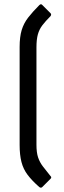

<svg xmlns="http://www.w3.org/2000/svg" viewBox="-20 -723 298 890"><path d="M162 144Q128 114 108 87.5Q88 61 79.5 28Q71 -5 71 -51V-505Q71 -552 80.5 -583.5Q90 -615 110.5 -641.5Q131 -668 162 -699Q170 -707 176 -700L214 -662Q220 -656 214 -648Q191 -625 176.5 -606Q162 -587 155.5 -563.5Q149 -540 149 -504V-52Q149 -16 156.5 6.5Q164 29 178.5 48Q193 67 214 93Q221 99 214 106L176 144Q170 150 162 144Z"/></svg>

Font: Sofia Sans Semi Condensed
Style: Regular
Weight: 400
Designer: Botio Nikoltchev, Ani Petrova
Foundry: lettersoup
Version: Version 4.100; ttfautohint (v1.8.4.7-5d5b)